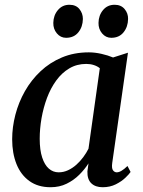

<svg xmlns="http://www.w3.org/2000/svg" viewBox="-20 -775 600 805"><path d="M450.5 -91.5Q447.5 -69.5 453.8 -61Q460 -52.5 469.5 -52.5Q478.5 -52.5 489.2 -58.8Q500 -65 514.5 -79L527.5 -54Q522 -45.5 506 -30Q490 -14.5 465.5 -2.2Q441 10 410.5 10Q380 10 362.8 -6.5Q345.5 -23 346.5 -56.5L351 -90Q335.5 -65.5 312.5 -42.5Q289.5 -19.5 259.5 -4.8Q229.5 10 192 10Q139.5 10 103.5 -15.8Q67.5 -41.5 49.2 -87Q31 -132.5 31 -191Q31 -242 44.5 -294Q58 -346 84.5 -392.8Q111 -439.5 150 -476.2Q189 -513 239.8 -534.2Q290.5 -555.5 352.5 -555.5Q378 -555.5 405.5 -549.2Q433 -543 454 -534L516.5 -554ZM398.5 -489Q388 -497.5 373.5 -502.2Q359 -507 341.5 -507Q302 -507 270.5 -488.2Q239 -469.5 215.8 -437.5Q192.5 -405.5 177.2 -364.8Q162 -324 154.2 -279.8Q146.5 -235.5 146.5 -193Q146.5 -146 156.8 -114.8Q167 -83.5 184.8 -68Q202.5 -52.5 226 -52.5Q246.5 -52.5 265.2 -61.2Q284 -70 300 -84.2Q316 -98.5 329 -116Q342 -133.5 351 -151.5ZM257 -616.5Q234 -616.5 218.5 -635Q203 -653.5 203.5 -679Q204 -710.5 222.8 -732.8Q241.5 -755 271 -755Q298.5 -755 313 -737Q327.5 -719 327.5 -695.5Q327 -662.5 308.5 -639.5Q290 -616.5 257 -616.5ZM446.5 -616.5Q423.5 -616.5 408 -635Q392.5 -653.5 393 -679Q393.5 -710.5 412 -732.8Q430.5 -755 460.5 -755Q487.5 -755 502.5 -737Q517.5 -719 517 -695.5Q516.5 -662.5 498 -639.5Q479.5 -616.5 446.5 -616.5Z"/></svg>

Font: Merriweather 48pt Medium
Style: Italic
Weight: 500
Italic angle: -7.8°
Version: Version 2.101